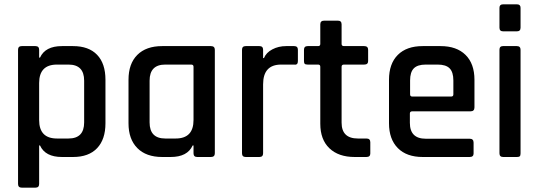

<svg xmlns="http://www.w3.org/2000/svg" viewBox="-20 -722 2482 883"><path d="M143 141H80Q63 141 63 124V-493Q63 -510 80 -510H143Q160 -510 160 -493V-457H164Q188 -510 265 -510H316Q388 -510 426.5 -470Q465 -430 465 -355V-155Q465 -81 426.5 -40.5Q388 0 316 0H265Q188 0 164 -53H160V124Q160 141 143 141ZM242 -85H295Q367 -85 367 -159V-351Q367 -425 295 -425H242Q160 -425 160 -340V-170Q160 -85 242 -85Z M765 0H726Q652 0 611.5 -41Q571 -82 571 -155V-355Q571 -429 611.5 -469.5Q652 -510 726 -510H950Q968 -510 968 -493V-17Q968 0 950 0H887Q870 0 870 -17V-53H866Q842 0 765 0ZM870 -170V-415Q870 -425 859 -425H740Q668 -425 668 -351V-159Q668 -85 740 -85H788Q870 -85 870 -170Z M1173 0H1110Q1093 0 1093 -17V-493Q1093 -510 1110 -510H1173Q1190 -510 1190 -493V-455H1194Q1204 -480 1232.5 -495Q1261 -510 1296 -510H1333Q1350 -510 1350 -493V-441Q1350 -422 1333 -425H1273Q1190 -425 1190 -334V-17Q1190 0 1173 0Z M1443 -425H1395Q1385 -425 1381.5 -428.5Q1378 -432 1378 -441V-493Q1378 -510 1395 -510H1443Q1453 -510 1453 -520V-610Q1453 -627 1471 -627H1534Q1551 -627 1551 -610V-520Q1551 -510 1562 -510H1655Q1673 -510 1673 -493V-441Q1673 -425 1655 -425H1562Q1551 -425 1551 -415V-158Q1551 -85 1626 -85H1665Q1683 -85 1683 -68V-16Q1683 0 1665 0H1611Q1537 0 1495 -40Q1453 -80 1453 -153V-415Q1453 -425 1443 -425Z M2140 0H1924Q1850 0 1809.5 -41Q1769 -82 1769 -155V-355Q1769 -429 1809.5 -469.5Q1850 -510 1924 -510H2006Q2080 -510 2121 -469.5Q2162 -429 2162 -355V-228Q2162 -210 2144 -210H1876Q1865 -210 1865 -200V-157Q1865 -84 1938 -84H2140Q2158 -84 2158 -66V-16Q2158 0 2140 0ZM1876 -278H2055Q2065 -278 2065 -288V-352Q2065 -390 2048 -407.5Q2031 -425 1993 -425H1938Q1900 -425 1883 -407.5Q1866 -390 1866 -352V-288Q1866 -278 1876 -278Z M2277 -595V-686Q2277 -702 2293 -702H2358Q2374 -702 2374 -686V-595Q2374 -578 2358 -578H2293Q2277 -578 2277 -595ZM2277 -17V-493Q2277 -510 2293 -510H2357Q2374 -510 2374 -493V-17Q2374 -7 2370.5 -3.5Q2367 0 2358 0H2294Q2277 0 2277 -17Z"/></svg>

Font: Rajdhani SemiBold
Style: Regular
Weight: 600
Designer: Satya Rajpurohit, Jyotish Sonowal
Foundry: Indian Type Foundry
Version: Version 1.201 February 1, 2022